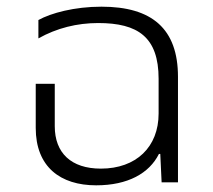

<svg xmlns="http://www.w3.org/2000/svg" viewBox="-20 -546 639 575"><path d="M268 9C363 9 427 -27 456 -85H460L464 0H513V-316C513 -460 435 -526 284 -526C203 -526 133 -507 95 -486V-431C150 -462 211 -477 274 -477C393 -477 455 -435 455 -310V-206C455 -106 388 -41 282 -41C193 -41 144 -88 144 -168V-295H87V-163C87 -46 161 9 268 9Z"/></svg>

Font: Noto Sans Thai UI Light
Style: Regular
Weight: 300
Designer: Monotype Design Team
Foundry: Monotype Imaging Inc.
Version: Version 2.000